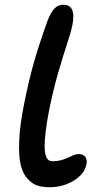

<svg xmlns="http://www.w3.org/2000/svg" viewBox="-20 -808 412 811"><path d="M189.9 -17.1Q161.1 -17.1 139.4 -23.7Q117.7 -30.3 97.2 -52Q76.7 -73.7 67.6 -110.6Q58.6 -147.5 61 -212.2Q63.5 -276.9 81.1 -365.2Q102.1 -471.7 125.2 -551.3Q148.4 -630.9 181.2 -721.2Q195.3 -757.3 210.7 -772.7Q226.1 -788.1 247.1 -788.1Q303.7 -788.1 285.2 -699.2Q279.8 -672.4 263.9 -624.8Q248 -577.1 226.8 -504.4Q205.6 -431.6 188 -345.2Q177.7 -292.5 173.1 -253.4Q168.5 -214.4 168.5 -190.4Q168.5 -166.5 173.1 -152.1Q177.7 -137.7 184.6 -132.3Q191.4 -127 201.2 -127Q227.5 -127 248.3 -134.5Q269 -142.1 284.2 -149.7Q299.3 -157.2 313 -157.2Q331.5 -157.2 340.3 -145.3Q349.1 -133.3 345.2 -113.8Q336.4 -71.8 290.5 -44.4Q244.6 -17.1 189.9 -17.1Z"/></svg>

Font: Shantell Sans Irregular Bouncy
Style: Italic
Weight: 500
Italic angle: -11.31°
Designer: Stephen Nixon, Anya Danilova, Shantell Martin
Foundry: Arrow Type
Version: Version 1.006;[9816181b4]